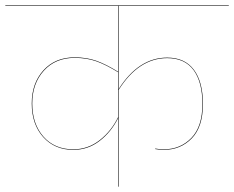

<svg xmlns="http://www.w3.org/2000/svg" viewBox="-30 -700 878 720"><path d="M415 -366Q490 -484 597 -484Q663 -484 697 -438.5Q731 -393 731 -310Q731 -224 689 -181Q647 -138 584 -138Q569 -138 552 -141V-143Q569 -140 584 -140Q646 -140 687.5 -182.5Q729 -225 729 -310Q729 -392 696 -437Q663 -482 597 -482Q490 -482 415 -363V0H413V-257Q387 -205 343.5 -171.5Q300 -138 245 -138Q175 -138 132 -186Q89 -234 89 -312Q89 -388 133 -436.5Q177 -485 250 -485Q295 -485 331.5 -472Q368 -459 413 -431V-678H-10V-680H828V-678H415ZM413 -429Q368 -457 331.5 -470Q295 -483 250 -483Q178 -483 134.5 -435Q91 -387 91 -312Q91 -235 133 -187.5Q175 -140 245 -140Q300 -140 344 -174.5Q388 -209 413 -261Z"/></svg>

Font: FiraGO Two
Style: Regular
Weight: 100
Designer: bBox Type
Foundry: bBox Type GmbH
Version: Version 1.001